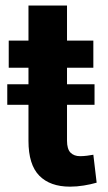

<svg xmlns="http://www.w3.org/2000/svg" viewBox="-20 -678 399 708"><path d="M238.3 10.3Q164.6 10.3 124.8 -30.3Q85 -70.8 85 -158.7V-428.2H12.2V-528.3H85V-657.7H227.1V-528.3H324.2V-428.2H227.1V-159.2Q227.1 -128.4 240 -115.2Q252.9 -102.1 275.4 -102.1Q287.1 -102.1 300.8 -103.8Q314.5 -105.5 324.2 -107.4L336.4 -4.4Q314.5 2 288.8 6.1Q263.2 10.3 238.3 10.3ZM6.8 -291.5V-367.2H328.6V-291.5Z"/></svg>

Font: Robotiche
Style: Bold
Weight: 700
Designer: Google
Version: Version 2.001